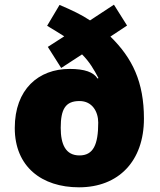

<svg xmlns="http://www.w3.org/2000/svg" viewBox="-20 -789 681 819"><path d="M234 -768 181 -679C206 -664 234 -647 254 -634L184 -589L241 -499L330 -557C362 -525 381 -492 400 -456L396 -454C379 -481 342 -495 277 -495C144 -495 43 -408 43 -243C43 -78 158 10 317 10C486 10 594 -102 594 -283C594 -439 545 -541 451 -633L522 -680L466 -769L364 -702C328 -726 286 -746 234 -768ZM319 -358C374 -358 399 -312 399 -266C399 -172 378 -126 319 -126C260 -126 239 -173 239 -244C239 -323 259 -358 319 -358Z"/></svg>

Font: Noto Sans Malayalam Black
Style: Regular
Weight: 900
Designer: Jelle Bosma - Monotype Design Team
Foundry: Monotype Imaging Inc.
Version: Version 2.104